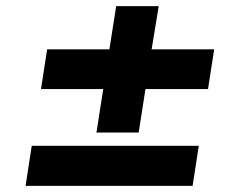

<svg xmlns="http://www.w3.org/2000/svg" viewBox="-20 -603 788 623"><path d="M293 -173 315 -314H113L133 -443H335L357 -583H495L472 -443H675L655 -314H452L430 -173ZM63 0 83 -130H625L605 0Z"/></svg>

Font: Nunito Sans 7pt Expanded Black
Style: Italic
Weight: 900
Width: 7
Italic angle: -9°
Designer: Vernon Adams
Foundry: Vernon Adams
Version: Version 3.101;gftools[0.9.27]